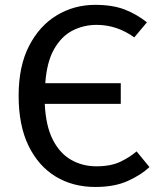

<svg xmlns="http://www.w3.org/2000/svg" viewBox="-20 -739 655 772"><path d="M362.6 -719.5Q432.3 -719.5 480.5 -701Q528.7 -682.6 570.8 -649.2L520 -588.7Q449.7 -639 368.7 -639Q316.4 -639 271.8 -616.2Q227.2 -593.3 197.7 -541.8Q168.2 -490.3 162.1 -404.6H465.6V-321.5H160Q164.1 -232.8 192.3 -177.4Q220.5 -122.1 266.2 -96.2Q311.8 -70.3 367.7 -70.3Q425.6 -70.3 464.1 -88.7Q502.6 -107.2 529.2 -130.3L581 -67.2Q547.7 -35.9 494.1 -11.5Q440.5 12.8 363.1 12.8Q273.3 12.8 203.8 -29.2Q134.4 -71.3 94.6 -153.1Q54.9 -234.9 54.9 -353.8Q54.9 -472.8 96.9 -554.4Q139 -635.9 208.7 -677.7Q278.5 -719.5 362.6 -719.5Z"/></svg>

Font: Fira Code Retina
Style: Regular
Weight: 450
Monospace: yes
Designer: Carrois Corporate, Edenspiekermann AG, Nikita Prokopov
Foundry: Carrois Corporate, Edenspiekermann AG, Nikita Prokopov
Version: Version 6.002